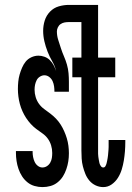

<svg xmlns="http://www.w3.org/2000/svg" viewBox="-20 -755 540 783"><path d="M153 8Q137 8 121 3.5Q105 -1 92 -11.5Q79 -22 70 -36Q61 -50 55.5 -66Q50 -82 47.5 -98.5Q45 -115 45 -131V-139H113V-135Q113 -125 115 -114.5Q117 -104 121.5 -94.5Q126 -85 134.5 -78.5Q143 -72 153 -72Q163 -72 171.5 -77.5Q180 -83 185 -92Q190 -101 191.5 -111Q193 -121 193 -131Q193 -147 188.5 -162Q184 -177 175 -189.5Q166 -202 153 -211Q140 -220 128 -229Q116 -238 105.5 -249.5Q95 -261 86.5 -274Q78 -287 71.5 -301.5Q65 -316 61 -331Q57 -346 55 -361.5Q53 -377 53 -392Q53 -407 54.5 -422Q56 -437 60 -451Q64 -465 70 -479Q76 -493 85 -504Q94 -515 108 -521.5Q122 -528 137 -528Q149 -528 161.5 -523.5Q174 -519 183.5 -509.5Q193 -500 199 -488.5Q205 -477 209 -465Q204 -486 193 -505Q182 -524 174 -544.5Q166 -565 161 -586.5Q156 -608 156 -629Q156 -651 162.5 -671.5Q169 -692 184 -707.5Q199 -723 219.5 -729Q240 -735 261 -735H346V-665H261Q252 -665 243.5 -663.5Q235 -662 227.5 -657Q220 -652 216 -643.5Q212 -635 212 -627Q212 -609 217.5 -592Q223 -575 228.5 -558Q234 -541 241 -525Q248 -509 253 -491.5Q258 -474 259.5 -456.5Q261 -439 261 -421V-381H202Q202 -392 200.5 -403Q199 -414 194.5 -424Q190 -434 181 -441Q172 -448 161 -448Q152 -448 143 -442.5Q134 -437 129.5 -428Q125 -419 123 -409.5Q121 -400 121 -389Q121 -374 125.5 -359Q130 -344 139 -331.5Q148 -319 160.5 -310Q173 -301 185.5 -291.5Q198 -282 208.5 -271Q219 -260 227 -247.5Q235 -235 241.5 -220.5Q248 -206 252.5 -191Q257 -176 259 -160.5Q261 -145 261 -130Q261 -113 258.5 -97Q256 -81 250.5 -65Q245 -49 236.5 -35.5Q228 -22 215 -11.5Q202 -1 186 3.5Q170 8 153 8ZM401 8Q385 8 370 1Q355 -6 344.5 -18.5Q334 -31 328 -46Q322 -61 318 -76.5Q314 -92 313 -108.5Q312 -125 312 -141V-440H275V-520H312V-735H380V-520H450V-440H380V-141Q380 -134 380 -128Q380 -122 381 -115.5Q382 -109 383 -102.5Q384 -96 385.5 -90Q387 -84 391 -78Q395 -72 401 -72Q407 -72 410 -77.5Q413 -83 414.5 -88.5Q416 -94 417 -99.5Q418 -105 419 -110.5Q420 -116 420.5 -121.5Q421 -127 421.5 -133Q422 -139 422.5 -144.5Q423 -150 423 -155.5Q423 -161 423 -167Q423 -173 423 -178V-184H491V-175Q491 -156 489.5 -137.5Q488 -119 485 -100.5Q482 -82 476.5 -64Q471 -46 461 -30Q451 -14 435.5 -3Q420 8 401 8Z"/></svg>

Font: Iosevka Medium
Style: Regular
Weight: 500
Monospace: yes
Designer: Belleve Invis
Foundry: Belleve Invis
Version: Version 32.5.0; ttfautohint (v1.8.4)